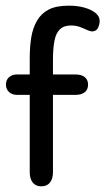

<svg xmlns="http://www.w3.org/2000/svg" viewBox="-20 -649 372 678"><path d="M85 -386H40Q23 -386 12 -376.5Q1 -367 1 -350Q1 -334 12 -324Q23 -314 40 -314H85V-41Q85 -18 95.5 -4.5Q106 9 126 9Q146 9 156.5 -4.5Q167 -18 167 -41V-314H247Q268 -314 279.5 -323.5Q291 -333 291 -350Q291 -367 279.5 -376.5Q268 -386 247 -386H167V-438Q167 -476 172 -503.5Q177 -531 191 -545Q205 -559 230 -559Q248 -559 261.5 -554Q275 -549 285.5 -544Q296 -539 304 -538Q320 -538 326 -550.5Q332 -563 332 -575Q332 -591 317.5 -603Q303 -615 278.5 -622Q254 -629 223 -629Q179 -629 152.5 -615.5Q126 -602 111 -576.5Q96 -551 90.5 -517.5Q85 -484 85 -443Z"/></svg>

Font: Beiruti Medium
Style: Regular
Weight: 500
Designer: Arlette Boutros
Foundry: Boutros
Version: Version 1.41